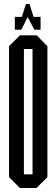

<svg xmlns="http://www.w3.org/2000/svg" viewBox="-20 -936 281 956"><path d="M89 -852 109 -916H127L147 -852H182V-788H151L118 -851L86 -788H54V-852ZM79 0 25 -54V-706L79 -760H163L216 -706V-54L162 0ZM142 -692H99V-68H142Z"/></svg>

Font: Commune Nuit Debout
Style: Regular
Weight: 400
Designer: Sébastien Marchal
Foundry: Sébastien Marchal
Version: Version 1.003;PS 1.3;hotconv 1.0.88;makeotf.lib2.5.647800